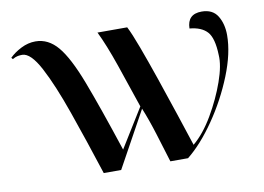

<svg xmlns="http://www.w3.org/2000/svg" viewBox="-64 -642 1013 738"><g transform="rotate(-10 442.5 -273.0)"><path d="M285 0H353L473 -218Q492 -172 511.5 -109Q531 -46 545 0H614Q669 -44 722 -121Q775 -198 809.5 -284Q844 -370 844 -440Q844 -484 825 -515Q806 -546 763 -546Q707 -546 706 -490Q752 -486 774.5 -461.5Q797 -437 799 -370Q802 -330 780 -267.5Q758 -205 722 -143.5Q686 -82 644 -47Q626 -102 602 -174.5Q578 -247 553 -320Q528 -393 506.5 -451Q485 -509 471 -536H355Q381 -483 410.5 -397.5Q440 -312 468 -228L374 -76Q316 -252 277 -354Q238 -456 201 -500Q164 -544 114 -544Q85 -544 57.5 -530Q30 -516 12 -498L17 -492Q29 -499 38 -500.5Q47 -502 55 -502Q88 -502 124.5 -433Q161 -364 201 -250Q241 -136 285 0Z"/></g></svg>

Font: Noto Serif Display Semi
Style: Regular
Weight: 600
Designer: Monotype Design Team
Foundry: Monotype Imaging Inc.
Version: Version 1.900